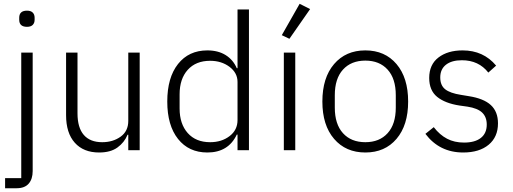

<svg xmlns="http://www.w3.org/2000/svg" viewBox="-20 -790 2696 1010"><path d="M122.1 -648.9Q81.1 -648.9 81.1 -686V-696.8Q81.1 -733.9 122.1 -733.9Q142.1 -733.9 152.1 -723.9Q162.1 -713.9 162.1 -696.8V-686Q162.1 -668.9 152.1 -658.9Q142.1 -648.9 122.1 -648.9ZM6.8 200.2V147H91.8V-513.2H151.9V109.9Q151.9 151.9 130.9 176Q109.9 200.2 67.9 200.2Z M501.5 12.2Q419.4 12.2 373.5 -39.1Q327.6 -90.3 327.6 -184.1V-513.2H387.7V-193.8Q387.7 -118.2 420.9 -80.1Q454.1 -42 517.6 -42Q574.2 -42 614.5 -71Q654.8 -100.1 654.8 -153.8V-513.2H714.8V0H654.8V-81.1H650.9Q634.3 -40.5 597.9 -14.2Q561.5 12.2 501.5 12.2Z M1070.8 12.2Q973.1 12.2 916.5 -59.1Q859.9 -130.4 859.9 -255.9Q859.9 -381.8 916.5 -453.4Q973.1 -524.9 1070.8 -524.9Q1127.4 -524.9 1167 -500.2Q1206.5 -475.6 1225.6 -431.2H1229.5V-740.2H1289.6V0H1229.5V-82H1225.6Q1181.2 12.2 1070.8 12.2ZM1085.4 -42Q1146 -42 1187.7 -74Q1229.5 -106 1229.5 -158.2V-358.9Q1229.5 -406.7 1187.3 -438.5Q1145 -470.2 1085.4 -470.2Q1010.3 -470.2 967.5 -422.6Q924.8 -375 924.8 -293.9V-219.2Q924.8 -138.2 967.5 -90.1Q1010.3 -42 1085.4 -42Z M1502.4 -585.9 1462.4 -605 1556.2 -770 1611.3 -742.2ZM1473.1 0V-513.2H1533.2V0Z M1675.8 -255.9Q1675.8 -380.9 1737.3 -452.9Q1798.8 -524.9 1901.9 -524.9Q2004.9 -524.9 2065.9 -452.9Q2127 -380.9 2127 -255.9Q2127 -131.3 2065.9 -59.6Q2004.9 12.2 1901.9 12.2Q1798.8 12.2 1737.3 -59.6Q1675.8 -131.3 1675.8 -255.9ZM1901.9 -42Q1976.1 -42 2019 -89.4Q2062 -136.7 2062 -224.1V-289.1Q2062 -376.5 2019 -423.8Q1976.1 -471.2 1901.9 -471.2Q1827.1 -471.2 1784.2 -423.8Q1741.2 -376.5 1741.2 -289.1V-224.1Q1741.2 -136.7 1784.2 -89.4Q1827.1 -42 1901.9 -42Z M2416.5 12.2Q2292 12.2 2217.8 -85.9L2261.7 -121.1Q2293.5 -80.1 2332 -60.1Q2370.6 -40 2420.9 -40Q2478.5 -40 2509.5 -64.5Q2540.5 -88.9 2540.5 -134.8Q2540.5 -174.3 2516.6 -197.5Q2492.7 -220.7 2439 -229L2397 -234.9Q2321.3 -246.6 2279.5 -280.5Q2237.8 -314.5 2237.8 -379.9Q2237.8 -450.2 2286.4 -487.5Q2335 -524.9 2413.6 -524.9Q2522.9 -524.9 2589.8 -444.8L2548.8 -408.2Q2498 -473.1 2409.7 -473.1Q2356 -473.1 2325.9 -449.5Q2295.9 -425.8 2295.9 -382.8Q2295.9 -340.8 2322 -320.3Q2348.1 -299.8 2404.8 -291L2445.8 -284.2Q2524.4 -272 2562 -237.3Q2599.6 -202.6 2599.6 -141.1Q2599.6 -69.3 2550.5 -28.6Q2501.5 12.2 2416.5 12.2Z"/></svg>

Font: Anuphan Light
Style: Regular
Weight: 300
Designer: Mike Abbink, Paul van der Laan, Pieter van Rosmalen, Mint Tantisuwanna
Foundry: Bold Monday; Cadson Demak
Version: Version 3.002;hotconv 1.0.109;makeotfexe 2.5.65596